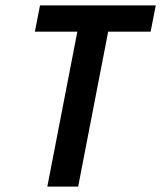

<svg xmlns="http://www.w3.org/2000/svg" viewBox="-20 -690 596 710"><path d="M155 0 266 -573H109L128 -670H556L537 -573H380L269 0Z"/></svg>

Font: Lode
Style: Bold Italic
Weight: 700
Italic angle: -11°
Monospace: yes
Designer: Belleve Invis
Foundry: Belleve Invis
Version: Version 29.2.0; ttfautohint (v1.8.3)